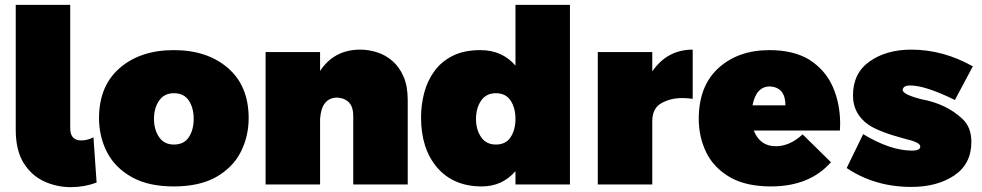

<svg xmlns="http://www.w3.org/2000/svg" viewBox="-20 -762 4057 793"><path d="M273 11Q214 11 162 -13Q110 -37 77.5 -89Q45 -141 45 -227V-742H270V-232Q270 -182 316 -182Q341 -182 366 -195L379 -8Q328 11 273 11Z M698 8Q594 8 526 -29.5Q455 -69 422 -133.5Q389 -198 389 -274Q389 -407 474.5 -481Q560 -555 698 -555Q836 -555 921.5 -481Q1007 -407 1007 -274Q1007 -199 974.5 -134.5Q942 -70 870.5 -29.5Q801.5 8 698 8ZM698 -165Q740 -165 760 -195.5Q780 -226 780 -271Q780 -316 760 -346.5Q740 -377 698 -377Q658 -377 637 -346.2Q616 -315.5 616 -271Q616 -226.5 637 -195.8Q658 -165 698 -165Z M1664 0H1439V-284Q1439 -353 1374 -359Q1308 -359 1302 -271V0H1077V-547H1302V-469Q1360 -557 1468 -557Q1502.5 -557 1537.2 -546Q1572 -535 1600.5 -510.5Q1629 -486 1646.5 -446.2Q1664 -406.5 1664 -349Z M1970 8Q1853 8 1786 -69.5Q1719 -147 1719 -277Q1719 -329 1732 -378.5Q1745 -428 1773.8 -467.8Q1802.5 -507.5 1849.2 -531.2Q1896 -555 1964 -555Q2054 -555 2109 -491V-742H2334V0H2109V-55Q2054 8 1970 8ZM2028 -165Q2069 -165 2089 -195.5Q2109 -226 2109 -271Q2109 -316 2089 -346.5Q2069 -377 2028 -377Q1988 -377 1967 -346.2Q1946 -315.5 1946 -271Q1946 -226.5 1967 -195.8Q1988 -165 2028 -165Z M2674 0H2449V-547H2674V-467Q2736 -557 2841 -557V-354Q2817 -357 2797 -357Q2750 -357 2712 -336Q2674 -315 2674 -261Z M3164 8Q3063.5 8 2997.5 -28.5Q2928.5 -68 2897.2 -132Q2866 -196 2866 -271Q2866 -407 2947.5 -481Q3029 -555 3158 -555Q3257.5 -555 3322.5 -515.5Q3389.5 -472.5 3419.8 -403Q3450 -333.5 3450 -251L3449 -223H3093Q3119 -158 3184 -158Q3242 -158 3295 -207L3412 -92Q3324 8 3164 8ZM3224 -327Q3224 -401 3160 -405Q3103 -405 3088 -327Z M3744 10Q3593 10 3477 -68L3545 -208Q3657 -140 3747 -140Q3780 -140 3781 -156Q3781 -166 3765 -173.8Q3749 -181.5 3713 -190Q3612 -217 3568 -246Q3503 -291 3503 -368Q3503 -460 3572 -508.5Q3641 -557 3744 -557Q3875 -557 3998 -488L3924 -349Q3802 -409 3739 -409Q3711 -409 3708 -391Q3708 -372 3786 -352Q3890 -333 3956 -270Q3992 -236 3992 -176Q3992 -85 3921.5 -37.5Q3851 10 3744 10Z"/></svg>

Font: Argentum Novus Black
Style: Regular
Weight: 900
Designer: Julieta Ulanovsky (font) & Cristiano Sobral (main changes)
Foundry: Julieta Ulanovsky (font) & Cristiano Sobral (main changes)
Version: Version 3.00;November 27, 2020;FontCreator 13.0.0.2655 64-bi